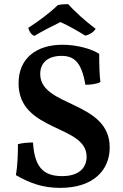

<svg xmlns="http://www.w3.org/2000/svg" viewBox="-20 -902 595 931"><path d="M147 -728C177 -747 244 -781 273 -795C312 -778 358 -751 394 -729C417 -735 433 -746 444 -762C390 -803 344 -845 310 -882C294 -882 276 -881 260 -877C220 -838 164 -797 117 -767C120 -754 130 -733 147 -728ZM272 9C435 9 512 -79 512 -187C512 -414 175 -382 175 -543C175 -600 215 -631 278 -631C337 -631 375 -604 394 -491C417 -491 448 -494 467 -504C462 -538 461 -597 461 -641C424 -665 353 -685 283 -685C157 -685 70 -620 70 -498C70 -261 400 -299 400 -142C400 -91 366 -48 281 -48C182 -48 147 -102 140 -211C117 -211 89 -209 67 -203C67 -161 66 -104 57 -53C124 -14 187 9 272 9Z"/></svg>

Font: Vollkorn Semibold
Style: Regular
Weight: 600
Designer: Friedrich Althausen
Foundry: Friedrich Althausen
Version: Version 4.015;PS 004.015;hotconv 1.0.88;makeotf.lib2.5.64775